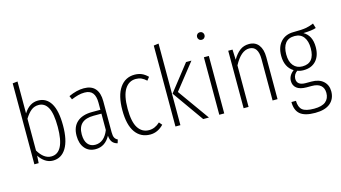

<svg xmlns="http://www.w3.org/2000/svg" viewBox="-99 -1112 2989 1684"><g transform="rotate(-15 1395.0 -270.5)"><path d="M419 -264Q419 -131 376 -60Q333 11 255 11Q217 11 185 -10.5Q153 -32 131 -67L127 0H88V-735L133 -740V-450Q184 -532 263 -532Q338 -532 378.5 -465.5Q419 -399 419 -264ZM371 -264Q371 -385 342 -439Q313 -493 257 -493Q218 -493 189 -469.5Q160 -446 133 -402V-113Q183 -28 250 -28Q371 -28 371 -264Z M851 -21 841 11Q810 3 794.5 -17.5Q779 -38 776 -75Q729 11 643 11Q581 11 545.5 -31.5Q510 -74 510 -145Q510 -226 558.5 -269Q607 -312 696 -312H771V-376Q771 -435 748 -464.5Q725 -494 675 -494Q645 -494 616.5 -486.5Q588 -479 554 -465L540 -498Q614 -532 678 -532Q747 -532 781 -492.5Q815 -453 815 -379V-96Q815 -63 823.5 -46.5Q832 -30 851 -21ZM771 -128V-277H700Q557 -277 557 -146Q557 -88 581.5 -57.5Q606 -27 649 -27Q731 -27 771 -128Z M1258 -481 1235 -452Q1213 -473 1190.5 -483Q1168 -493 1140 -493Q1077 -493 1040.5 -436Q1004 -379 1004 -258Q1004 -139 1039.5 -84Q1075 -29 1139 -29Q1192 -29 1238 -72L1261 -45Q1207 11 1139 11Q1053 11 1004.5 -56.5Q956 -124 956 -258Q956 -391 1005 -461.5Q1054 -532 1139 -532Q1174 -532 1202.5 -520Q1231 -508 1258 -481Z M1414 -741V0H1369V-735ZM1654 -522 1468 -287 1673 0H1621L1419 -285L1605 -522Z M1812 -522V0H1767V-522ZM1823 -709Q1823 -695 1813.5 -685Q1804 -675 1789 -675Q1774 -675 1764.5 -685Q1755 -695 1755 -709Q1755 -723 1764.5 -733Q1774 -743 1789 -743Q1804 -743 1813.5 -733Q1823 -723 1823 -709Z M2296 -382V0H2251V-376Q2251 -494 2170 -494Q2095 -494 2033 -377V0H1988V-522H2027L2031 -429Q2060 -479 2095 -505.5Q2130 -532 2178 -532Q2235 -532 2265.5 -492Q2296 -452 2296 -382Z M2781 -516Q2745 -503 2665 -501Q2738 -460 2738 -355Q2738 -276 2697 -231Q2656 -186 2583 -186Q2551 -186 2528 -196Q2511 -185 2501.5 -168Q2492 -151 2492 -132Q2492 -72 2571 -72H2623Q2692 -72 2730.5 -37Q2769 -2 2769 55Q2769 123 2722.5 162.5Q2676 202 2585 202Q2491 202 2449 166.5Q2407 131 2407 56H2448Q2449 114 2479 139Q2509 164 2585 164Q2657 164 2690.5 136Q2724 108 2724 58Q2724 13 2696.5 -10.5Q2669 -34 2616 -34H2570Q2509 -34 2479.5 -58Q2450 -82 2450 -123Q2450 -173 2498 -209Q2425 -255 2425 -358Q2425 -439 2468 -485.5Q2511 -532 2584 -532Q2662 -532 2697 -538.5Q2732 -545 2768 -560ZM2471 -358Q2471 -293 2501 -257Q2531 -221 2582 -221Q2693 -221 2693 -356Q2693 -421 2665 -458.5Q2637 -496 2583 -496Q2527 -496 2499 -460.5Q2471 -425 2471 -358Z"/></g></svg>

Font: Fira Sans Extra Condensed ExtraLight
Style: Regular
Weight: 275
Width: 1
Designer: Carrois Corporate & Edenspiekermann AG
Foundry: Carrois Corporate GbR & Edenspiekermann AG
Version: Version 4.203